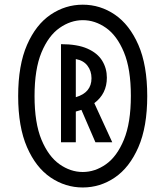

<svg xmlns="http://www.w3.org/2000/svg" viewBox="-20 -807 720 836"><path d="M340.3 9.3Q264.6 9.3 200.4 -34.2Q136.2 -77.6 97.7 -166Q59.1 -254.4 59.1 -388.7Q59.1 -523.4 97.7 -611.6Q136.2 -699.7 200.4 -743.2Q264.6 -786.6 340.3 -786.6Q416.5 -786.6 480.2 -743.2Q543.9 -699.7 582.5 -611.6Q621.1 -523.4 621.1 -388.7Q621.1 -254.4 582.5 -166Q543.9 -77.6 480.2 -34.2Q416.5 9.3 340.3 9.3ZM340.3 -58.1Q393.6 -58.1 441.4 -91.8Q489.3 -125.5 519.5 -198.7Q549.8 -272 549.8 -389.6Q549.8 -507.3 519.5 -579.8Q489.3 -652.3 441.4 -685.8Q393.6 -719.2 340.8 -719.2Q287.6 -719.2 239.3 -685.3Q190.9 -651.4 160.6 -578.6Q130.4 -505.9 130.4 -388.7Q130.4 -271.5 160.6 -198.7Q190.9 -126 239 -92Q287.1 -58.1 340.3 -58.1ZM245.6 -187.5V-614.7Q316.9 -614.7 360.8 -595.2Q404.8 -575.7 425 -542.5Q445.3 -509.3 445.3 -468.8Q445.3 -398.9 390.6 -357.9L468.8 -187.5H395.5L334.5 -328.6Q322.8 -324.7 310.1 -321.3V-187.5ZM310.1 -383.8Q378.4 -403.8 378.4 -466.3Q378.4 -498 360.8 -521Q343.3 -543.9 310.1 -549.8Z"/></svg>

Font: Voltaire
Style: Regular
Weight: 400
Designer: Yvonne Schüttler, Eben Sorkin, Emma Marichal
Foundry: Sorkin Type Co.
Version: Version 1.010; ttfautohint (v1.8.4.7-5d5b)